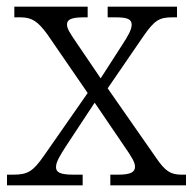

<svg xmlns="http://www.w3.org/2000/svg" viewBox="-20 -556 579 576"><path d="M1 0H228V-32H201C160 -32 148 -39 148 -55C148 -71 163 -94 177 -116L264 -248L351 -120C376 -84 385 -69 385 -56C385 -40 373 -32 334 -32H311V0H538V-32H525C492 -32 476 -42 448 -83L303 -291L410 -447C444 -496 458 -504 498 -504H511V-536H303V-504H326C361 -504 375 -499 375 -482C375 -467 364 -448 347 -422L282 -321L208 -430C191 -455 181 -470 181 -482C181 -495 189 -504 231 -504H243V-536H23V-504H41C77 -504 94 -491 122 -453L243 -277L112 -89C79 -42 64 -32 19 -32H1Z"/></svg>

Font: Noto Serif Devanagari Light
Style: Regular
Weight: 300
Designer: Universal Thirst, Indian Type Foundry and the Monotype Design Team
Foundry: Monotype Imaging Inc.
Version: Version 2.004